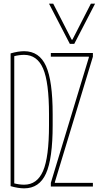

<svg xmlns="http://www.w3.org/2000/svg" viewBox="-20 -1020 540 1050"><path d="M112 10Q80 10 38 -2V-728Q80 -740 112 -740Q195 -740 231.5 -659Q268 -578 268 -395V-335Q268 -152 231.5 -71Q195 10 112 10ZM51 -19Q69 -14 84 -12Q99 -10 112 -10Q183 -10 215.5 -85Q248 -160 248 -335V-395Q248 -571 215.5 -645.5Q183 -720 112 -720Q99 -720 84 -718Q69 -716 51 -711L58 -722V-8ZM258 0V-20L466 -706V-710H258V-730H488V-710L280 -24V-20H488V0ZM362 -780 248 -1000H271L372 -803H376L477 -1000H500L386 -780Z"/></svg>

Font: M PLUS Code Latin Thin
Style: Regular
Weight: 250
Designer: Coji Morishita
Foundry: UNDERFOREST DESIGN
Version: Version 1.002; ttfautohint (v1.8.3)